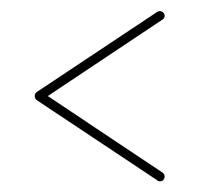

<svg xmlns="http://www.w3.org/2000/svg" viewBox="-20 -370 366 353"><path d="M273.9 -349.6C272 -349.6 270.5 -349.1 269 -348.1L47.4 -200.7C44.9 -198.7 43.9 -196.3 43.9 -193.4C43.9 -190.4 44.9 -188 47.4 -186L269 -38.6C270.5 -37.1 272 -36.6 273.9 -36.6C276.4 -36.6 278.3 -37.1 280.3 -39.1C281.7 -41 282.7 -43 282.7 -45.4C282.7 -48.3 281.2 -50.8 278.8 -52.7L67.9 -193.4L278.8 -334C281.2 -335.4 282.7 -337.9 282.7 -340.8C282.7 -343.3 281.7 -345.2 280.3 -346.7C278.3 -348.6 276.4 -349.6 273.9 -349.6Z"/></svg>

Font: Mill
Style: Thin
Weight: 100
Version: Version 001.000